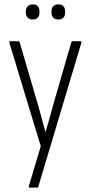

<svg xmlns="http://www.w3.org/2000/svg" viewBox="-20 -671 414 876"><path d="M116 185Q113 185 111.5 182.5Q110 180 112 177L166 -4L23 -475Q20 -483 27 -483H63Q68 -483 70 -477L150 -204Q160 -171 169 -136.5Q178 -102 187 -69H188Q198 -102 207.5 -136.5Q217 -171 226 -204L305 -477Q307 -483 312 -483H347Q354 -483 351 -475L155 180Q154 185 148 185ZM129 -582Q115 -582 106.5 -590.5Q98 -599 98 -613V-620Q98 -634 106.5 -642.5Q115 -651 129 -651Q145 -651 152.5 -642.5Q160 -634 160 -620V-613Q160 -599 152.5 -590.5Q145 -582 129 -582ZM246 -582Q231 -582 223 -590.5Q215 -599 215 -613V-620Q215 -634 223 -642.5Q231 -651 246 -651Q262 -651 269.5 -642.5Q277 -634 277 -620V-613Q277 -599 269.5 -590.5Q262 -582 246 -582Z"/></svg>

Font: Sofia Sans Condensed Light
Style: Regular
Weight: 300
Designer: Botio Nikoltchev, Ani Petrova
Foundry: lettersoup
Version: Version 4.101